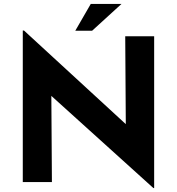

<svg xmlns="http://www.w3.org/2000/svg" viewBox="-20 -919 893 969"><path d="M754 30 196 -474 239 -450 242 0H95V-765H101L647 -263L615 -277L612 -736H758V30ZM593 -899 445 -764H360L438 -899Z"/></svg>

Font: Reem Kufi Fun
Style: Regular
Weight: 400
Designer: Khaled Hosny
Version: Version 1.005